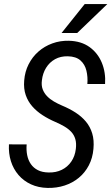

<svg xmlns="http://www.w3.org/2000/svg" viewBox="-20 -923 553 953"><path d="M356.4 -183.6Q359.9 -211.9 353.8 -232.7Q347.7 -253.4 333.5 -268.6Q319.3 -283.7 299.3 -295.4Q279.3 -307.1 255.4 -317.4Q221.2 -332 191.7 -351.1Q162.1 -370.1 140.4 -394.8Q118.7 -419.4 107.7 -451.2Q96.7 -482.9 100.1 -523.4Q103.5 -567.4 122.1 -604Q140.6 -640.6 170.7 -667Q200.7 -693.4 239.5 -707.5Q278.3 -721.7 321.8 -720.7Q382.8 -719.2 424.1 -689.7Q465.3 -660.2 485.4 -611.6Q505.4 -563 501.5 -505.9H413.6Q416.5 -541 408.9 -572.3Q401.4 -603.5 379.4 -623Q357.4 -642.6 316.9 -643.6Q280.8 -644.5 253.2 -629.2Q225.6 -613.8 208.7 -586.4Q191.9 -559.1 188 -524.4Q184.6 -499 191.9 -479.7Q199.2 -460.4 213.6 -445.6Q228 -430.7 247.3 -419.4Q266.6 -408.2 287.1 -399.4Q324.7 -383.8 355 -364.3Q385.3 -344.7 406.5 -319.3Q427.7 -293.9 437.7 -260.7Q447.8 -227.5 443.8 -184.1Q439.9 -138.7 420.9 -102.3Q401.9 -65.9 371.1 -40.5Q340.3 -15.1 300.8 -2.2Q261.2 10.7 216.3 9.8Q170.4 8.8 133.8 -8.1Q97.2 -24.9 71.8 -54.4Q46.4 -84 34.2 -122.8Q22 -161.6 24.4 -206.5L112.3 -206.1Q109.9 -177.7 115 -152.6Q120.1 -127.4 133.3 -108.4Q146.5 -89.4 168.2 -78.4Q189.9 -67.4 221.2 -66.9Q257.8 -65.9 286.6 -80.1Q315.4 -94.2 333.7 -120.8Q352.1 -147.5 356.4 -183.6ZM285.6 -759.3 400.4 -902.8H512.7L363.3 -759.3Z"/></svg>

Font: Roboto Condensed
Style: Italic
Weight: 400
Italic angle: -12°
Designer: Christian Robertson
Foundry: Google
Version: Version 3.0